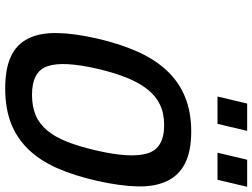

<svg xmlns="http://www.w3.org/2000/svg" viewBox="-136 -823 970 738"><g transform="rotate(90 349.0 -454.0)"><path d="M344 -92Q389 -92 422.5 -106Q456 -120 481.5 -150.5Q507 -181 525.5 -228.5Q544 -276 559 -342Q589 -472 569.5 -536Q550 -600 461 -600Q416 -600 382.5 -584Q349 -568 323.5 -536Q298 -504 278.5 -455.5Q259 -407 244 -342Q214 -211 234.5 -151.5Q255 -92 344 -92ZM320 11Q244 11 197 -11Q150 -33 128 -77.5Q106 -122 107 -188Q108 -254 128 -342Q148 -429 178 -496.5Q208 -564 251 -610Q294 -656 352 -680Q410 -704 485 -704Q561 -704 607.5 -680.5Q654 -657 676 -611Q698 -565 696.5 -497.5Q695 -430 675 -342Q655 -253 625.5 -187Q596 -121 553 -77Q510 -33 453 -11Q396 11 320 11ZM378 -919H483L456 -805H351ZM594 -919H698L671 -805H567Z"/></g></svg>

Font: Panefresco 750wt
Style: Italic
Weight: 750
Foundry: Campivisivi & Chank Co
Version: Version 1.000